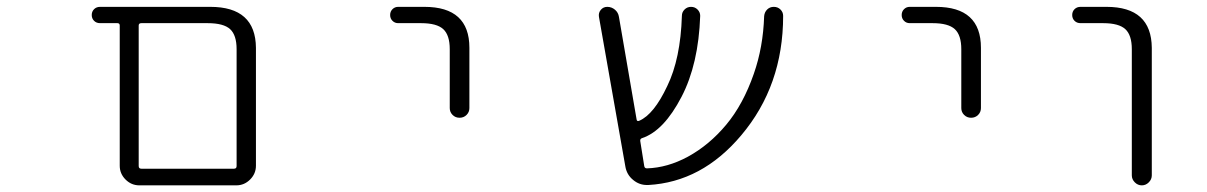

<svg xmlns="http://www.w3.org/2000/svg" viewBox="-20 -565 3540 563"><path d="M388.7 -21.5Q365.2 -21.5 348.1 -38.6Q331.1 -55.7 331.1 -79.1V-490.2Q331.1 -497.1 324.2 -497.1H273.4Q262.7 -497.1 255.9 -503.9Q249 -510.7 249 -521Q249 -531.2 255.9 -538.1Q262.7 -544.9 273.4 -544.9H596.7Q729.5 -544.9 730.5 -424.8V-79.1Q730.5 -55.7 713.4 -38.6Q696.3 -21.5 672.9 -21.5ZM673.8 -420.9Q673.8 -461.9 654.8 -479.5Q635.7 -497.1 588.9 -497.1H394.5Q386.7 -497.1 386.7 -490.2V-78.1Q386.7 -70.3 394.5 -70.3H666Q673.8 -70.3 673.8 -78.1Z M1147.5 -497.1Q1137.7 -497.1 1130.9 -503.9Q1124 -510.7 1124 -521Q1124 -531.2 1130.9 -538.1Q1137.7 -544.9 1147.5 -544.9H1224.6Q1356.4 -544.9 1356.4 -424.8V-248Q1356.4 -236.3 1348.1 -228Q1339.8 -219.7 1327.6 -219.7Q1315.4 -219.7 1307.1 -228Q1298.8 -236.3 1298.8 -248V-420.9Q1298.8 -461.9 1279.8 -479.5Q1260.7 -497.1 1214.8 -497.1Z M2268.6 -537.1Q2276.4 -529.3 2276.4 -518.6Q2276.4 -313.5 2153.3 -168Q2038.1 -31.2 1880.9 -22.5Q1878.9 -22.5 1877 -22.5Q1854.5 -22.5 1836.9 -37.1Q1817.4 -52.7 1813.5 -78.1L1736.3 -515.6Q1734.4 -527.3 1741.7 -536.1Q1749 -544.9 1760.7 -544.9Q1773.4 -544.9 1783.2 -536.6Q1793 -528.3 1794.9 -515.6L1846.7 -214.8Q1847.7 -208 1854.5 -210.9Q1897.5 -229.5 1936.5 -312.5Q1975.6 -392.6 1979.5 -518.6Q1979.5 -529.3 1987.3 -537.1Q1995.1 -544.9 2006.3 -544.9Q2017.6 -544.9 2025.4 -537.1Q2033.2 -529.3 2033.2 -518.6Q2028.3 -377 1978.5 -281.2Q1926.8 -181.6 1863.3 -160.2Q1856.4 -158.2 1857.4 -151.4L1869.1 -78.1Q1870.1 -71.3 1877 -71.3Q1937.5 -73.2 1997.1 -105.5Q2059.6 -139.6 2109.4 -199.2Q2159.2 -258.8 2190.4 -348.6Q2217.8 -426.8 2220.7 -517.6Q2221.7 -529.3 2229.5 -537.1Q2237.3 -544.9 2249 -544.9Q2260.7 -544.9 2268.6 -537.1Z M2647.5 -497.1Q2637.7 -497.1 2630.9 -503.9Q2624 -510.7 2624 -521Q2624 -531.2 2630.9 -538.1Q2637.7 -544.9 2647.5 -544.9H2724.6Q2856.4 -544.9 2856.4 -424.8V-248Q2856.4 -236.3 2848.1 -228Q2839.8 -219.7 2827.6 -219.7Q2815.4 -219.7 2807.1 -228Q2798.8 -236.3 2798.8 -248V-420.9Q2798.8 -461.9 2779.8 -479.5Q2760.7 -497.1 2714.8 -497.1Z M3148.4 -497.1Q3137.7 -497.1 3130.9 -503.9Q3124 -510.7 3124 -521Q3124 -531.2 3130.9 -538.1Q3137.7 -544.9 3148.4 -544.9H3224.6Q3356.4 -544.9 3357.4 -424.8V-50.8Q3357.4 -39.1 3348.6 -30.3Q3339.8 -21.5 3328.1 -21.5Q3316.4 -21.5 3307.6 -30.3Q3298.8 -39.1 3298.8 -50.8V-420.9Q3298.8 -461.9 3279.8 -479.5Q3260.7 -497.1 3214.8 -497.1Z"/></svg>

Font: Rounded-X Mgen+ 1mn light
Style: Regular
Weight: 200
Designer: [Source Han Sans]
Ryoko NISHIZUKA  (kana & ideographs); Paul D. Hunt (Latin, Greek & Cyrillic); Wenlong ZHANG  (bopomofo
Version: Version 1.059.20150602